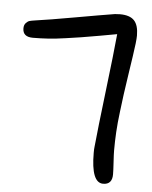

<svg xmlns="http://www.w3.org/2000/svg" viewBox="-49 -708 581 736"><g transform="rotate(5 241.5 -340.5)"><path d="M330 -151Q337 -224 354.5 -369.5Q372 -515 379 -590Q363 -587 312.5 -578Q262 -569 242 -566Q222 -563 184.5 -557.5Q147 -552 117.5 -550Q88 -548 58 -548Q19 -548 19 -581Q19 -594 26 -601.5Q33 -609 40 -611Q47 -613 61 -615Q112 -622 213 -640Q314 -658 364 -666Q368 -666 374 -666.5Q380 -667 383 -667Q421 -667 438 -649Q455 -631 455 -591Q455 -570 446 -511Q444 -496 435.5 -441Q427 -386 424 -362Q421 -338 415.5 -294.5Q410 -251 408 -215.5Q406 -180 406 -145Q406 -130 408 -99Q410 -68 410 -53Q410 -14 375 -14Q329 -14 329 -129Q329 -144 330 -151Z"/></g></svg>

Font: Because We Organize
Style: Regular
Weight: 400
Designer: Liz Wetzel, Aaron Williamson, Russ McMullin
Foundry: Red Hat
Version: Version 1.000